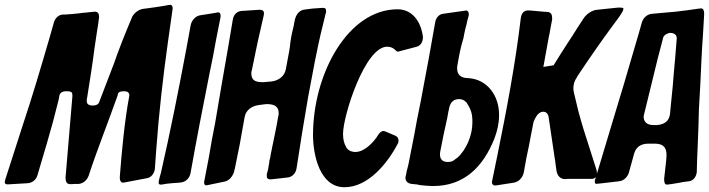

<svg xmlns="http://www.w3.org/2000/svg" viewBox="-39 -784 2976 806"><path d="M79 -15C97 -17 114 -30 119 -51L158 -183C175 -240 191 -300 202 -345C206 -360 209 -372 210 -381C212 -394 222 -401 239 -401C263 -401 265 -396 265 -381L236 -37C237 -19 242 -11 256 -11C262 -11 268 -11 273 -12H292C310 -14 326 -27 333 -46C353 -107 374 -164 393 -215C417 -279 436 -331 455 -384C455 -396 464 -401 481 -401C497 -401 504 -395 504 -383C484 -278 472 -148 464 -43V-34C465 -24 469 -18 477 -17L481 -18H483C515 -24 546 -30 578 -36C595 -39 608 -54 611 -74L617 -157C628 -308 645 -458 666 -608L685 -742V-744L686 -749C685 -758 683 -763 676 -764L672 -763H669L653 -760C629 -756 603 -752 579 -749L563 -747C542 -744 524 -730 514 -710L515 -711L499 -673C482 -633 467 -593 452 -553C446 -534 437 -511 427 -485L379 -360C377 -348 367 -341 350 -341C334 -341 325 -347 325 -360V-363C339 -448 352 -534 357 -577C361 -605 365 -632 369 -657C372 -673 374 -689 376 -705L377 -711C377 -728 372 -735 358 -735L348 -734C339 -733 328 -732 320 -731C311 -730 302 -730 293 -728C275 -726 254 -724 235 -723H225C207 -722 192 -708 187 -689L170 -629C136 -512 95 -373 58 -263L-17 -30C-18 -26 -19 -22 -19 -19C-19 -11 -12 -10 -6 -10Z M663 -13C680 -15 697 -16 712 -17L720 -18C741 -20 757 -36 761 -58C786 -198 813 -338 841 -478C851 -524 860 -571 868 -617L886 -708C887 -710 887 -713 887 -718C887 -727 884 -732 877 -732H876C875 -732 875 -732 874 -732L871 -731C846 -727 824 -723 802 -720C782 -717 765 -699 761 -676L744 -583C711 -407 676 -231 636 -56C633 -47 631 -39 629 -30V-31C628 -25 627 -21 627 -18C627 -12 630 -9 635 -9H637C639 -9 640 -9 644 -10Z M905 -22C923 -26 939 -44 945 -67L944 -66L947 -77C954 -112 961 -146 968 -181L988 -293V-292C992 -319 1015 -339 1047 -343L1079 -347C1108 -347 1131 -341 1131 -308C1131 -303 1130 -298 1129 -294V-296C1122 -253 1113 -211 1104 -168C1102 -156 1099 -145 1097 -133C1096 -126 1095 -118 1092 -110C1092 -105 1091 -99 1090 -94C1089 -87 1087 -79 1086 -71L1081 -53C1081 -51 1081 -48 1081 -44C1081 -33 1089 -31 1098 -31C1122 -34 1146 -36 1169 -39C1188 -41 1203 -57 1206 -78C1221 -177 1237 -276 1254 -374C1272 -470 1292 -582 1315 -673L1328 -727C1330 -731 1330 -733 1330 -735C1330 -747 1328 -751 1315 -751L1272 -748C1262 -747 1250 -745 1241 -744C1216 -742 1202 -720 1198 -697L1195 -683C1195 -681 1195 -678 1194 -676C1188 -653 1183 -629 1180 -606C1179 -594 1177 -580 1175 -569L1161 -494C1156 -465 1132 -446 1101 -442L1067 -439C1038 -439 1016 -443 1016 -476C1016 -481 1017 -486 1018 -490V-488C1026 -529 1035 -569 1043 -609L1068 -719C1069 -723 1069 -726 1069 -729C1069 -740 1060 -743 1051 -743L974 -738C955 -736 941 -722 938 -700L919 -587C901 -485 884 -386 864 -267C854 -219 846 -173 838 -125L819 -26C818 -25 818 -22 818 -18C818 -10 821 -6 826 -6C829 -6 831 -7 833 -7Z M1737 -624C1731 -688 1695 -745 1630 -745C1422 -745 1275 -475 1275 -217C1275 -137 1302 2 1407 2C1506 2 1587 -97 1631 -181C1633 -184 1634 -189 1634 -194C1634 -199 1632 -210 1619 -215L1579 -232C1576 -233 1573 -234 1571 -234C1562 -234 1554 -227 1546 -214L1541 -206C1516 -172 1483 -146 1454 -146C1435 -146 1421 -153 1413 -168L1414 -167C1406 -180 1401 -198 1401 -222C1401 -298 1493 -588 1586 -588C1599 -588 1609 -584 1617 -577C1623 -571 1628 -567 1631 -567L1711 -588H1710C1726 -592 1736 -607 1736 -625Z M1927 -456C1892 -456 1880 -474 1880 -496V-503L1882 -515C1888 -550 1895 -587 1906 -622V-621C1908 -634 1911 -647 1914 -661C1915 -665 1917 -672 1919 -680C1921 -690 1924 -704 1928 -716C1929 -720 1929 -722 1929 -725C1929 -733 1925 -740 1917 -740C1917 -740 1915 -739 1912 -739L1820 -726C1805 -724 1791 -710 1788 -691C1771 -591 1752 -490 1733 -390C1730 -373 1727 -356 1723 -338C1715 -299 1707 -259 1700 -218C1692 -177 1684 -137 1677 -101C1676 -96 1675 -91 1674 -87C1670 -73 1667 -61 1665 -48C1664 -44 1663 -40 1663 -37C1663 -27 1669 -17 1683 -13C1685 -13 1686 -13 1688 -12L1698 -11C1706 -11 1716 -9 1724 -7H1723C1743 -5 1762 -3 1779 -3C1910 -3 1989 -84 2036 -201C2049 -235 2056 -268 2056 -299V-303C2056 -381 2008 -451 1927 -456ZM1861 -108C1855 -105 1848 -104 1841 -104C1814 -104 1808 -121 1808 -135C1808 -138 1808 -142 1809 -147C1818 -195 1828 -243 1839 -291C1841 -304 1844 -319 1847 -333C1853 -356 1866 -368 1889 -368C1901 -368 1911 -363 1920 -353C1937 -326 1944 -309 1944 -275V-268C1944 -217 1919 -155 1880 -121C1876 -119 1873 -116 1870 -114C1869 -113 1868 -112 1864 -110Z M2117 -17C2138 -20 2155 -37 2160 -61C2163 -80 2167 -99 2170 -117C2172 -126 2174 -136 2176 -146C2180 -166 2185 -186 2188 -207C2193 -231 2197 -254 2201 -273C2204 -281 2209 -291 2217 -302C2225 -311 2233 -315 2241 -315C2253 -315 2261 -308 2264 -293L2289 -124C2291 -112 2293 -100 2294 -89L2297 -68C2300 -46 2314 -32 2333 -32L2342 -33H2443C2462 -33 2467 -45 2467 -55C2467 -60 2466 -66 2465 -71L2436 -162C2419 -213 2403 -265 2389 -317L2371 -392C2369 -401 2368 -407 2368 -412C2368 -422 2369 -441 2384 -461H2383C2434 -538 2486 -613 2541 -687C2549 -698 2557 -708 2565 -720L2564 -719C2573 -732 2578 -741 2578 -747C2578 -749 2578 -752 2566 -752H2554L2468 -743C2445 -741 2422 -725 2409 -704C2392 -678 2375 -652 2359 -626L2347 -608C2325 -574 2302 -538 2285 -510L2242 -503L2265 -630C2265 -632 2266 -635 2267 -638C2268 -644 2270 -653 2272 -666L2279 -703C2279 -720 2277 -734 2256 -734L2242 -735C2224 -737 2205 -738 2186 -740H2175C2161 -740 2149 -728 2147 -706C2124 -512 2087 -319 2048 -127L2028 -30C2027 -24 2026 -21 2026 -20C2026 -11 2031 -6 2038 -5L2043 -6H2046Z M2778 -11C2791 -13 2802 -15 2814 -17C2821 -19 2830 -20 2837 -21L2854 -23C2872 -26 2884 -42 2886 -62C2887 -99 2888 -138 2890 -175C2891 -202 2892 -227 2893 -252L2895 -326C2897 -361 2899 -397 2901 -432C2904 -501 2907 -571 2912 -638L2917 -724C2917 -738 2915 -748 2904 -749L2899 -748H2896C2864 -743 2831 -739 2798 -735L2697 -726C2678 -724 2661 -710 2655 -688C2650 -670 2645 -653 2640 -635L2634 -615C2601 -500 2558 -356 2530 -265L2460 -32C2458 -29 2458 -27 2458 -26C2458 -24 2458 -23 2458 -21C2458 -15 2461 -12 2465 -12L2469 -13H2473L2491 -15C2502 -16 2513 -18 2525 -19C2533 -20 2542 -21 2551 -22L2560 -23C2579 -25 2597 -41 2602 -63L2623 -139C2631 -167 2651 -181 2684 -181H2710C2748 -181 2759 -162 2759 -133L2758 -114L2749 -33C2749 -19 2751 -9 2761 -9L2766 -10H2768L2767 -9L2771 -10H2768ZM2795 -537C2791 -496 2788 -457 2785 -421C2782 -389 2779 -360 2776 -331L2774 -308C2771 -278 2753 -262 2720 -259H2704C2674 -259 2663 -275 2663 -295C2663 -297 2664 -302 2666 -309C2685 -386 2704 -464 2723 -542L2745 -626C2748 -636 2757 -642 2772 -646C2792 -646 2802 -638 2802 -623Z"/></svg>

Font: Bangerz
Style: Regular
Weight: 400
Designer: vernon adams
Foundry: Vernon Adams
Version: Version 2.10;December 28, 2023;FontCreator 13.0.0.2683 64-bi